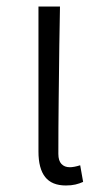

<svg xmlns="http://www.w3.org/2000/svg" viewBox="-20 -556 315 589"><path d="M98 -91V-536H164L162 -419Q161 -334 160 -249.5Q159 -165 159 -84Q159 -63 168.5 -53Q178 -43 194 -43Q207 -43 226 -49L235 2Q224 7 211.5 10Q199 13 182 13Q139 13 118.5 -13Q98 -39 98 -91Z"/></svg>

Font: 寒蝉端黑体 Light
Style: Regular
Weight: 300
Designer: ChillDuanSans {Warren2060}; 
Source Han Sans {Ryoko NISHIZUKA 西塚涼子 (kana, bopomofo & ideographs); Paul D. Hunt (Latin, G
Foundry: ChillType&Adobe
Version: Version 1.300;Glyphs 3.3 (3306)